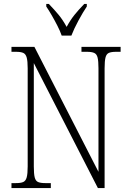

<svg xmlns="http://www.w3.org/2000/svg" viewBox="-20 -951 660 971"><path d="M38 0V-25H61Q85 -25 97.5 -30.5Q110 -36 115 -54Q120 -72 120 -109V-606Q120 -642 115 -660Q110 -678 97.5 -683.5Q85 -689 61 -689H38V-714H154L478 -82V-606Q478 -642 473.5 -660Q469 -678 456 -683.5Q443 -689 420 -689H392V-714H590V-689H567Q543 -689 530.5 -683.5Q518 -678 513.5 -660Q509 -642 509 -605V0H475L151 -632V-109Q151 -72 155.5 -54Q160 -36 172.5 -30.5Q185 -25 209 -25H237V0ZM292 -771Q284 -794 270.5 -820.5Q257 -847 242 -873Q227 -899 214 -918V-931H227Q256 -901 277 -875.5Q298 -850 317 -815Q336 -850 356.5 -875.5Q377 -901 406 -931H419V-918Q400 -890 377 -847.5Q354 -805 341 -771Z"/></svg>

Font: Noto Serif Tamil Condensed ExtraLight
Style: Italic
Weight: 200
Width: 3
Italic angle: -12°
Designer: Indian Type Foundry, Tom Grace, and the Monotype Design Team
Foundry: Monotype Imaging Inc.
Version: Version 2.003; ttfautohint (v1.8.4.7-5d5b)